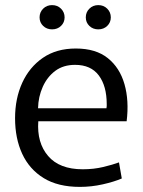

<svg xmlns="http://www.w3.org/2000/svg" viewBox="-20 -721 560 752"><path d="M293 11Q207 11 151 -23.5Q95 -58 67 -118.5Q39 -179 39 -258Q39 -335 67 -396.5Q95 -458 148 -494.5Q201 -531 277 -531Q355 -531 402 -493.5Q449 -456 467.5 -391.5Q486 -327 476 -246H130Q124 -162 168.5 -110Q213 -58 304 -58Q347 -58 384.5 -67Q422 -76 446 -85L457 -22Q427 -9 382.5 1Q338 11 293 11ZM274 -467Q228 -467 196.5 -443.5Q165 -420 147.5 -381Q130 -342 129 -297H397Q398 -302 398 -306Q398 -310 398 -313Q398 -384 367 -425.5Q336 -467 274 -467ZM184 -606Q163 -606 149 -619.5Q135 -633 135 -653Q135 -673 149 -687Q163 -701 184 -701Q205 -701 219 -687Q233 -673 233 -653Q233 -633 219 -619.5Q205 -606 184 -606ZM365 -606Q344 -606 330 -619.5Q316 -633 316 -653Q316 -673 330 -687Q344 -701 365 -701Q386 -701 400 -687Q414 -673 414 -653Q414 -633 400 -619.5Q386 -606 365 -606Z"/></svg>

Font: Murecho
Style: Regular
Weight: 400
Designer: Neil Summerour
Foundry: Positype
Version: Version 1.010; ttfautohint (v1.8.3)